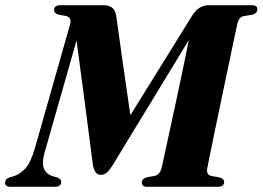

<svg xmlns="http://www.w3.org/2000/svg" viewBox="-48 -720 1012 740"><path d="M188 -19Q187.5 0 163 0H-7Q-28.5 0 -28.5 -16.5Q-28 -30.5 -11 -36.5L4 -40.5Q27.5 -47.5 49 -70Q70.5 -92.5 88 -154L221.5 -624Q230 -652.5 207.5 -658L174.5 -664.5Q160.5 -669.5 160.5 -681.5Q161 -700 185 -700H351.5Q370 -700 382.8 -691.5Q395.5 -683 400 -658.5Q411.5 -576.5 425 -479.8Q438.5 -383 454.5 -276L690 -655.5Q707 -682.5 723 -691.2Q739 -700 757.5 -700H923Q944 -700 944 -684Q943.5 -669 926.5 -664L890 -657.5Q872 -653 866.5 -627Q862.5 -609.5 853.5 -566.5Q844.5 -523.5 832.5 -466.2Q820.5 -409 807.5 -347.2Q794.5 -285.5 782.8 -228.8Q771 -172 762.5 -130.2Q754 -88.5 751 -72.5Q746 -46.5 766 -42L801 -35.5Q816 -30 816 -19Q815.5 0 791 0H519.5Q498.5 0 498.5 -17Q499 -30.5 515.5 -36L549.5 -42.5Q569.5 -47.5 576 -77.5Q599 -182.5 626.2 -308.8Q653.5 -435 680 -566L383.5 -79Q371.5 -61 362.2 -53.5Q353 -46 340 -46Q317 -46 310 -84.5Q298 -177.5 281.8 -301.5Q265.5 -425.5 247 -564L123.5 -130.5Q112.5 -90.5 121.8 -69.2Q131 -48 157 -40.5L174 -35.5Q188 -29.5 188 -19Z"/></svg>

Font: Fraunces 72pt
Style: Bold Italic
Weight: 700
Italic angle: -16°
Version: Version 1.000;[b76b70a41]